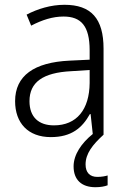

<svg xmlns="http://www.w3.org/2000/svg" viewBox="-20 -562 528 801"><path d="M337 124C337 79 366 42 412 0V-359C412 -485 360 -542 249 -542C192 -542 137 -525 91 -501L110 -455C156 -479 200 -493 245 -493C318 -493 354 -454 354 -352V-313L270 -309C122 -302 43 -246 43 -140C43 -49 97 10 192 10C279 10 323 -29 355 -86H358L367 -3C320 35 287 83 287 132C287 188 320 219 378 219C399 219 416 216 429 211V170C419 173 404 176 386 176C355 176 337 158 337 124ZM277 -265 354 -270V-216C353 -105 300 -39 205 -39C142 -39 103 -73 103 -140C103 -219 159 -259 277 -265Z"/></svg>

Font: Noto Sans Bengali SemiCondensed Light
Style: Regular
Weight: 300
Width: 4
Designer: Joana Ranito - Universal Thirst; Jelle Bosma - Monotype Design Team
Foundry: Universal Thirst ehf.
Version: Version 3.000